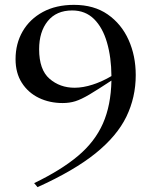

<svg xmlns="http://www.w3.org/2000/svg" viewBox="-20 -745 640 790"><path d="M134.5 25 120.5 8.5Q231.5 -45 301 -103.5Q370.5 -162 403.5 -236.8Q436.5 -311.5 438.5 -413.5Q381.5 -376 347.8 -356Q314 -336 290 -328.5Q266 -321 238 -321Q184 -321 140 -342.2Q96 -363.5 70 -404Q44 -444.5 44 -501.5Q44 -565.5 73.2 -616Q102.5 -666.5 156.5 -695.8Q210.5 -725 284.5 -725Q366.5 -725 423 -685.8Q479.5 -646.5 509 -581Q538.5 -515.5 538.5 -436Q538.5 -344.5 500 -265Q461.5 -185.5 373.2 -114.2Q285 -43 134.5 25ZM141 -542.5Q141 -458 183.8 -421Q226.5 -384 287 -384Q322 -384 361.8 -397Q401.5 -410 438.5 -432Q438 -509 420.2 -570.2Q402.5 -631.5 366.8 -666.8Q331 -702 277 -702Q212 -702 176.5 -658.2Q141 -614.5 141 -542.5Z"/></svg>

Font: Newsreader Display
Style: Regular
Weight: 400
Designer: Hugues Gentile
Foundry: Production Type
Version: Version 1.001